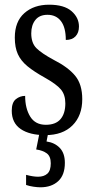

<svg xmlns="http://www.w3.org/2000/svg" viewBox="-20 -565 401 817"><path d="M173 10Q106 10 68 -16Q30 -42 30 -94Q30 -129 47.5 -143Q65 -157 87 -157Q87 -104 108.5 -69Q130 -34 175 -34Q217 -34 237.5 -58Q258 -82 258 -125Q258 -162 239 -184.5Q220 -207 170 -235Q125 -260 97 -283Q69 -306 56 -334.5Q43 -363 43 -405Q43 -473 83.5 -509Q124 -545 189 -545Q253 -545 284.5 -517.5Q316 -490 316 -452Q316 -426 301.5 -410.5Q287 -395 260 -395Q260 -448 239.5 -475Q219 -502 182 -502Q148 -502 130.5 -480Q113 -458 113 -423Q113 -382 135 -360Q157 -338 209 -310Q270 -279 300 -242.5Q330 -206 330 -143Q330 -73 288.5 -31.5Q247 10 173 10ZM152 232Q140 232 122.5 229.5Q105 227 91 222V179Q121 187 142 187Q167 187 181.5 174Q196 161 196 130Q196 100 179 87.5Q162 75 134 71L150 -9H187L178 37Q213 42 234.5 64.5Q256 87 256 128Q256 180 227.5 206Q199 232 152 232Z"/></svg>

Font: Noto Serif Lao ExtraCondensed
Style: Regular
Weight: 400
Width: 2
Designer: Monotype Design Team
Foundry: Monotype Imaging Inc.
Version: Version 2.003; ttfautohint (v1.8.4.7-5d5b)